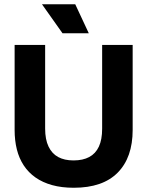

<svg xmlns="http://www.w3.org/2000/svg" viewBox="-20 -872 695 906"><path d="M328 14Q271 14 226 1.5Q181 -11 147.5 -34.5Q114 -58 92 -91.5Q70 -125 59.5 -167Q49 -209 49 -259V-660H193V-265Q193 -214 209 -180.5Q225 -147 254.5 -131Q284 -115 327 -115Q371 -115 401 -131Q431 -147 446.5 -180Q462 -213 462 -265V-660H606V-259Q606 -129 535.5 -57.5Q465 14 328 14ZM275 -715 178 -852H335L399 -715Z"/></svg>

Font: Bricolage Grotesque 72pt
Style: Bold
Weight: 700
Designer: Mathieu Triay
Foundry: Atelier Triay
Version: Version 1.001;gftools[0.9.33.dev8+g029e19f]